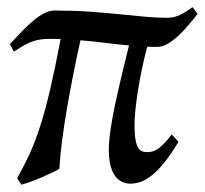

<svg xmlns="http://www.w3.org/2000/svg" viewBox="-20 -486 564 529"><path d="M471.7 -95.2Q450.2 -59.6 431.9 -37.1Q413.6 -14.6 397.2 -2Q380.9 10.7 366.5 15.4Q352.1 20 338.4 20Q328.1 20 317.6 15.6Q307.1 11.2 298.6 0.7Q290 -9.8 284.9 -28.1Q279.8 -46.4 279.8 -74.2Q279.8 -88.4 282 -109.4Q284.2 -130.4 290.3 -163.6Q296.4 -196.8 307.4 -244.6Q318.4 -292.5 335.4 -360.8Q302.2 -363.8 270 -367.9Q237.8 -372.1 201.7 -375Q191.9 -331.5 182.4 -283.7Q172.9 -235.8 164.8 -189Q156.7 -142.1 151.1 -98.6Q145.5 -55.2 143.6 -21Q136.7 -16.6 123.8 -10.5Q110.8 -4.4 95.7 2.2Q80.6 8.8 65.2 14.4Q49.8 20 39.1 22.9L32.2 12.7Q29.8 9.3 27.3 4.9Q46.4 -28.8 61.8 -62.5Q77.1 -96.2 91.1 -139.6Q105 -183.1 118.4 -240.5Q131.8 -297.9 147 -378.4Q139.6 -378.4 132.1 -378.7Q124.5 -378.9 116.2 -378.9Q101.6 -378.9 89.8 -377Q78.1 -375 66.9 -370.8Q55.7 -366.7 43.9 -359.9Q32.2 -353 18.1 -343.8L7.3 -364.7Q22.9 -381.3 38.8 -397.9Q54.7 -414.6 70.1 -427.7Q85.4 -440.9 100.6 -449Q115.7 -457 130.4 -457Q183.1 -457 226.3 -453.9Q269.5 -450.7 306.9 -447Q344.2 -443.4 377 -440.2Q409.7 -437 440.9 -437Q460.4 -437 477.5 -445.6Q494.6 -454.1 510.3 -466.3L524.4 -447.8Q512.2 -432.1 498.5 -416Q484.9 -399.9 470.5 -386.7Q456.1 -373.5 441.9 -365.2Q427.7 -356.9 414.6 -356.9H399.9Q392.6 -356.9 385.7 -357.4Q377.9 -328.6 371.6 -298.3Q365.2 -268.1 360.6 -239.5Q356 -210.9 353.3 -185.5Q350.6 -160.2 350.6 -141.1Q350.6 -116.2 353.3 -101.6Q356 -86.9 360.6 -79.3Q365.2 -71.8 371.3 -69.3Q377.4 -66.9 384.3 -66.9Q390.1 -66.9 396.5 -67.9Q402.8 -68.8 411.1 -73.5Q419.4 -78.1 429.7 -88.1Q439.9 -98.1 453.1 -115.7Z"/></svg>

Font: Gentium Book Basic
Style: Italic
Weight: 400
Italic angle: -8°
Designer: J. Victor Gaultney and Annie Olsen
Foundry: SIL International
Version: Version 1.102; 2013; Maintenance release